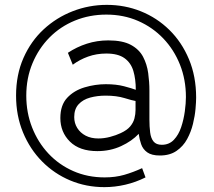

<svg xmlns="http://www.w3.org/2000/svg" viewBox="-20 -623 880 789"><path d="M786 -222Q786 -205 783.5 -176Q781 -147 773 -114Q765 -81 749 -51.5Q733 -22 705.5 -3Q678 16 637 16Q603 16 585 3Q567 -10 560 -30.5Q553 -51 550 -73Q522 -43 477.5 -22.5Q433 -2 380 -2Q307 -2 267.5 -41Q228 -80 228 -138Q228 -191 256 -221Q284 -251 327.5 -264Q371 -277 415 -277Q458 -277 490 -268.5Q522 -260 538 -254Q538 -298 528 -331.5Q518 -365 491.5 -384Q465 -403 417 -403Q377 -403 342 -390.5Q307 -378 279 -357L259 -406Q295 -430 337 -443.5Q379 -457 425 -457Q484 -457 518 -438.5Q552 -420 568 -389.5Q584 -359 589 -322.5Q594 -286 594 -251V-132Q594 -103 597 -79Q600 -55 611 -41.5Q622 -28 645 -28Q675 -28 694.5 -48.5Q714 -69 724.5 -100.5Q735 -132 739.5 -165.5Q744 -199 744 -224Q744 -296 719.5 -357.5Q695 -419 651 -465Q607 -511 547.5 -537Q488 -563 417 -563Q348 -563 288 -538.5Q228 -514 183.5 -469Q139 -424 113.5 -363Q88 -302 88 -230Q88 -160 112 -99Q136 -38 179 8Q222 54 281 80Q340 106 410 106Q454 106 490.5 95.5Q527 85 564 68L578 106Q538 126 495 136Q452 146 409 146Q334 146 268.5 118.5Q203 91 153 40.5Q103 -10 74.5 -79Q46 -148 46 -230Q46 -316 76.5 -385Q107 -454 159.5 -502.5Q212 -551 279 -577Q346 -603 419 -603Q493 -603 559 -576.5Q625 -550 676 -500Q727 -450 756.5 -379.5Q786 -309 786 -222ZM537 -171V-208Q524 -210 491.5 -220Q459 -230 414 -230Q380 -230 350.5 -222Q321 -214 303 -194.5Q285 -175 285 -142Q285 -117 297.5 -97Q310 -77 332 -65.5Q354 -54 384 -54Q408 -54 432.5 -60.5Q457 -67 476 -76Q502 -88 515 -103.5Q528 -119 532.5 -136.5Q537 -154 537 -171Z"/></svg>

Font: YasnoRaleway Medium
Style: Regular
Weight: 500
Designer: Matt McInerney, Pablo Impallari, Rodrigo Fuenzalida
Foundry: Matt McInerney, Pablo Impallari, Rodrigo Fuenzalida
Version: Version 4.026